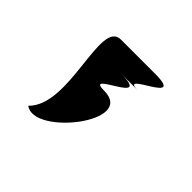

<svg xmlns="http://www.w3.org/2000/svg" viewBox="-77 -210 400 400"><g transform="rotate(45 123.0 -10.5)"><path d="M38 104C88 142 223 -30 127 -30C66 -30 223 -80 127 -80H177C116 -80 273 -130 177 -130H77C16 -130 100 44 38 104Z"/></g></svg>

Font: Digital Distortion
Style: Regular
Weight: 400
Version: Version 1